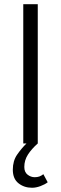

<svg xmlns="http://www.w3.org/2000/svg" viewBox="-20 -677 288 906"><path d="M131.3 209Q93.8 209 67.1 187.7Q40.5 166.5 40.5 124Q40.5 82 60.8 52.7Q81.1 23.4 105 0H89.8V-657.2H158.2V0Q128.9 25.9 111.8 52.5Q94.7 79.1 94.7 110.8Q94.7 135.3 110.1 147.2Q125.5 159.2 143.6 159.2Q156.2 159.2 165.8 155.8Q175.3 152.3 184.6 145L205.1 183.1Q191.9 193.4 170.9 201.2Q149.9 209 131.3 209Z"/></svg>

Font: Varta Light Light
Style: Regular
Weight: 300
Version: Version 1.004